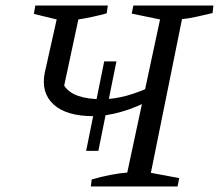

<svg xmlns="http://www.w3.org/2000/svg" viewBox="-20 -671 788 691"><path d="M315 -253Q219 -253 173 -295Q127 -337 141 -409L184 -601L102 -621L107 -651H368L364 -623Q338 -616 313 -610.5Q288 -605 262 -601L211 -363Q227 -338 261 -326Q295 -314 346 -314Q391 -314 437.5 -327Q484 -340 536 -365L529 -315Q473 -285 418 -269Q363 -253 315 -253ZM290 -128 355 -450H399L334 -128ZM307 0 310 -25Q344 -35 377.5 -41.5Q411 -48 438 -50L556 -601L454 -622L460 -651H748L745 -624Q715 -617 688.5 -611Q662 -605 635 -602L523 -49L625 -30L619 0Z"/></svg>

Font: Piazzolla 24pt
Style: Italic
Weight: 400
Italic angle: -11.3°
Designer: Juan Pablo del Peral
Foundry: Huerta Tipografica
Version: Version 2.005